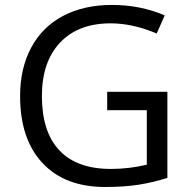

<svg xmlns="http://www.w3.org/2000/svg" viewBox="-20 -744 768 774"><path d="M412.1 -374H654.8V-26.9Q598.1 -8.8 539.6 0.5Q481 9.8 403.8 9.8Q241.7 9.8 151.4 -86.7Q61 -183.1 61 -356.9Q61 -468.3 105.7 -552Q150.4 -635.7 234.4 -679.9Q318.4 -724.1 431.2 -724.1Q545.4 -724.1 644 -682.1L611.8 -608.9Q515.1 -649.9 425.8 -649.9Q295.4 -649.9 222.2 -572.3Q148.9 -494.6 148.9 -356.9Q148.9 -212.4 219.5 -137.7Q290 -63 426.8 -63Q501 -63 571.8 -80.1V-299.8H412.1Z"/></svg>

Font: f0_25643 
Style: Regular
Weight: 400
Foundry: Ascender Corporation
Version: Version 1.10